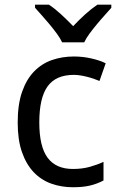

<svg xmlns="http://www.w3.org/2000/svg" viewBox="-20 -786 503 816"><path d="M290 9.8Q240.7 9.8 197.8 -5.6Q154.8 -21 123 -54.4Q91.3 -87.9 73.2 -139.9Q55.2 -191.9 55.2 -265.1Q55.2 -341.8 73.7 -395.3Q92.3 -448.7 124.8 -482.2Q157.2 -515.6 200.7 -530.8Q244.1 -545.9 293.9 -545.9Q332 -545.9 368.4 -537.6Q404.8 -529.3 429.2 -517.1L402.8 -441.9Q391.6 -446.8 377.9 -451.4Q364.3 -456.1 349.6 -459.7Q335 -463.4 320.8 -465.6Q306.6 -467.8 293.9 -467.8Q217.3 -467.8 182.1 -418.7Q147 -369.6 147 -266.1Q147 -163.1 182.4 -115.5Q217.8 -67.9 290 -67.9Q329.6 -67.9 361.6 -76.9Q393.6 -85.9 419.9 -98.1V-19Q393.6 -4.9 363.5 2.4Q333.5 9.8 290 9.8ZM453.1 -752.9Q440.9 -738.8 424.1 -720.2Q407.2 -701.7 390.9 -681.9Q374.5 -662.1 360.1 -642.6Q345.7 -623 337.9 -606H244.1Q236.3 -623 221.9 -642.6Q207.5 -662.1 191.2 -681.9Q174.8 -701.7 158.2 -720.2Q141.6 -738.8 128.9 -752.9V-766.1H188Q212.9 -749.5 238.8 -725.8Q264.6 -702.1 291 -674.8Q316.4 -702.1 342.8 -725.8Q369.1 -749.5 394 -766.1H453.1Z"/></svg>

Font: WenQuanYi Micro Hei
Style: Regular
Weight: 400
Foundry: Ascender Corporation
Version: Version 0.2.0-beta